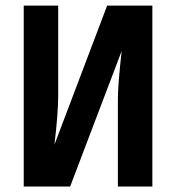

<svg xmlns="http://www.w3.org/2000/svg" viewBox="-20 -679 640 699"><path d="M66.4 0V-658.7H191.9V-330.6Q191.9 -267.1 178.2 -152.3L370.1 -658.7H534.7V0H409.2V-320.3Q409.2 -370.1 422.9 -493.2L235.4 0Z"/></svg>

Font: Cousine
Style: Bold
Weight: 700
Monospace: yes
Designer: Steve Matteson
Foundry: Ascender Corporation
Version: Version 1.20